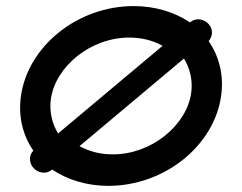

<svg xmlns="http://www.w3.org/2000/svg" viewBox="-20 -605 788 625"><path d="M602.4 -302.6C587.6 -197.3 473.8 -102.5 347.3 -102.5C306.3 -102.5 271.1 -111.7 238.8 -129.3L578.8 -414.5C598.2 -383.6 608.1 -343.2 602.4 -302.6ZM400.7 -482.7C441.7 -482.7 477 -473.5 509.3 -455.9C414.7 -376.6 263 -249.3 169.2 -170.6C149.8 -201.6 139.9 -241.9 145.6 -282.6C160.4 -387.9 274.2 -482.7 400.7 -482.7ZM88.9 -58.3C103.7 -41.8 129.9 -36.6 148.6 -52.1C149.4 -52.8 149 -52.4 149.8 -53.1C198.7 -20.2 261.8 0 332.9 0C515.4 0 677 -130.6 699.8 -292.6C709.2 -359.8 693.7 -421.1 659.2 -471.1C670.9 -485.4 676.3 -507.4 659.1 -526.7C644.5 -543 619.1 -548.3 600.3 -533.6C599.1 -532.7 599.5 -533 598.3 -532.1C549.4 -564.9 486.3 -585.2 415.1 -585.2C232.6 -585.2 71 -454.6 48.2 -292.6C38.8 -225.6 54.1 -164.8 88.5 -114.6C73.6 -99.6 74.2 -74.7 88.9 -58.3Z"/></svg>

Font: Hi.
Style: Black
Weight: 400
Designer: Mew Too, Robert Jablonski
Foundry: Cannot Into Space Fonts
Version: Version 1.996